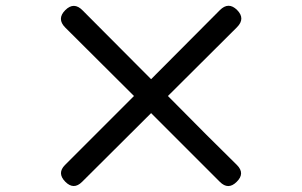

<svg xmlns="http://www.w3.org/2000/svg" viewBox="-20 -709 1040 662"><path d="M204 -140 442 -378 205 -614Q175 -644 205 -674Q235 -704 265 -673L501 -436L738 -674Q768 -704 797.5 -674.5Q827 -645 797 -615L559 -378L692 -244L797 -140Q826 -111 796 -82Q767 -53 738 -82L501 -319L263 -82Q234 -53 205 -82.5Q176 -112 204 -140Z"/></svg>

Font: GenSenRounded TW M
Style: Regular
Weight: 500
Version: Version 1.501;PS 1;hotconv 16.6.51;makeotf.lib2.5.65220